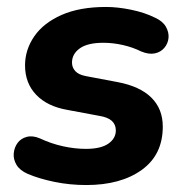

<svg xmlns="http://www.w3.org/2000/svg" viewBox="-20 -521 532 552"><path d="M228 11Q181 11 137 2Q93 -7 60 -21Q37 -31 27.5 -47Q18 -63 19.5 -80Q21 -97 30.5 -110Q40 -123 57 -127.5Q74 -132 95 -123Q127 -108 161 -100.5Q195 -93 227 -93Q270 -93 291.5 -108Q313 -123 313 -146Q313 -163 301.5 -173.5Q290 -184 265 -188L174 -205Q116 -215 84 -248.5Q52 -282 52 -333Q52 -378 78.5 -416.5Q105 -455 157 -478Q209 -501 285 -501Q318 -501 357 -493Q396 -485 426 -470Q448 -460 457 -444Q466 -428 464.5 -412Q463 -396 452.5 -383.5Q442 -371 425 -367.5Q408 -364 386 -373Q362 -385 333.5 -391.5Q305 -398 277 -398Q232 -398 209.5 -382Q187 -366 187 -341Q187 -327 196.5 -316.5Q206 -306 228 -302L318 -285Q382 -273 415 -240.5Q448 -208 448 -157Q448 -76 387.5 -32.5Q327 11 228 11Z"/></svg>

Font: Nunito ExtraLight ExtraBold
Style: Italic
Weight: 800
Italic angle: -9°
Version: Version 3.602